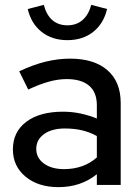

<svg xmlns="http://www.w3.org/2000/svg" viewBox="-20 -760 572 789"><path d="M33 0ZM220 9Q137 9 85 -34Q33 -77 33 -146Q33 -218 88 -259.5Q143 -301 239 -301Q276 -301 311 -293.5Q346 -286 378 -273V-327Q378 -381 346 -408Q314 -435 254 -435Q219 -435 181 -424.5Q143 -414 96 -392L59 -467Q116 -494 167 -506.5Q218 -519 268 -519Q367 -519 421.5 -471.5Q476 -424 476 -337V0H378V-44Q344 -17 305 -4Q266 9 220 9ZM129 -148Q129 -111 160.5 -88Q192 -65 243 -65Q283 -65 317 -77Q351 -89 378 -113V-201Q349 -217 317 -224.5Q285 -232 247 -232Q193 -232 161 -209Q129 -186 129 -148ZM257 -656Q294 -656 319 -677.5Q344 -699 355 -740L420 -723Q406 -663 363 -629Q320 -595 257 -595Q194 -595 151 -629Q108 -663 94 -723L160 -740Q171 -698 195.5 -677Q220 -656 257 -656Z"/></svg>

Font: Red Hat Display Medium
Style: Regular
Weight: 500
Designer: Pentagram / MCKL
Foundry: Pentagram / MCKL
Version: Version 1.005; Red Hat Display Medium